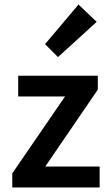

<svg xmlns="http://www.w3.org/2000/svg" viewBox="-20 -824 483 844"><path d="M34 0V-62L266 -400H60V-491H410V-430L179 -92H418V0ZM235 -573 178 -630 325 -804 405 -728Z"/></svg>

Font: Processing Sans Pro Semibold
Style: Regular
Weight: 600
Designer: Paul D. Hunt
Foundry: Adobe Systems Incorporated
Version: Version 2.020;PS 2.000;hotconv 1.0.86;makeotf.lib2.5.63406